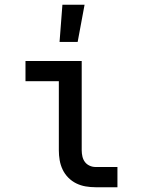

<svg xmlns="http://www.w3.org/2000/svg" viewBox="-20 -786 590 806"><path d="M473 0H381Q360 0 339.5 -3.5Q319 -7 300.5 -16Q282 -25 267 -40Q252 -55 243 -74Q234 -93 230.5 -113.5Q227 -134 227 -155V-445H87V-530H323V-155Q323 -142 326 -129Q329 -116 336.5 -106Q344 -96 356 -90.5Q368 -85 381 -85H473ZM230 -610 242 -766H335L306 -610Z"/></svg>

Font: Lode Dark
Style: Bold
Weight: 700
Monospace: yes
Designer: Belleve Invis
Foundry: Belleve Invis
Version: Version 29.2.0; ttfautohint (v1.8.3)